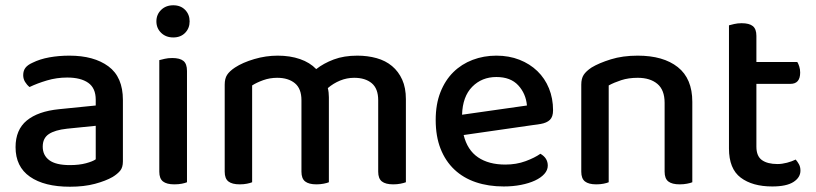

<svg xmlns="http://www.w3.org/2000/svg" viewBox="-20 -693 3093 728"><path d="M245 -67Q280 -67 306 -74Q332 -81 343 -89V-216L234 -205Q188 -200 165 -184.5Q142 -169 142 -137Q142 -104 167 -85.5Q192 -67 245 -67ZM243 -482Q336 -482 391 -441.5Q446 -401 446 -314V-81Q446 -58 435.5 -45.5Q425 -33 407 -22Q381 -7 340 4Q299 15 245 15Q148 15 93.5 -23Q39 -61 39 -135Q39 -201 81.5 -236Q124 -271 204 -279L343 -293V-315Q343 -359 314.5 -379Q286 -399 235 -399Q195 -399 158 -388Q121 -377 92 -363Q82 -371 75 -382.5Q68 -394 68 -408Q68 -425 76.5 -436Q85 -447 103 -455Q131 -469 167 -475.5Q203 -482 243 -482Z M689 -2Q682 1 669.5 3.5Q657 6 641 6Q612 6 598 -5Q584 -16 584 -42V-465Q592 -467 604.5 -470Q617 -473 633 -473Q662 -473 675.5 -462Q689 -451 689 -424ZM573 -612Q573 -638 591 -655.5Q609 -673 637 -673Q665 -673 682 -655.5Q699 -638 699 -612Q699 -586 682 -568.5Q665 -551 637 -551Q609 -551 591 -568.5Q573 -586 573 -612Z M1414 -313Q1414 -357 1389.5 -377.5Q1365 -398 1323 -398Q1295 -398 1269.5 -387.5Q1244 -377 1223 -359Q1225 -351 1226 -342Q1227 -333 1227 -324V-2Q1220 1 1207 3.5Q1194 6 1180 6Q1151 6 1137 -5Q1123 -16 1123 -42V-313Q1123 -357 1098 -377.5Q1073 -398 1031 -398Q1003 -398 978 -389Q953 -380 936 -369V-2Q929 1 916.5 3.5Q904 6 889 6Q860 6 846 -5Q832 -16 832 -42V-372Q832 -395 841 -409Q850 -423 871 -437Q900 -456 944 -469Q988 -482 1033 -482Q1080 -482 1117.5 -469Q1155 -456 1179 -431Q1207 -453 1245.5 -467.5Q1284 -482 1335 -482Q1374 -482 1408 -472.5Q1442 -463 1466.5 -442.5Q1491 -422 1505 -391Q1519 -360 1519 -317V-2Q1511 1 1498.5 3.5Q1486 6 1471 6Q1442 6 1428 -5Q1414 -16 1414 -42V-313Z M1738 -181Q1752 -124 1792.5 -96.5Q1833 -69 1896 -69Q1938 -69 1973 -82Q2008 -95 2029 -110Q2057 -94 2057 -65Q2057 -48 2044 -33.5Q2031 -19 2008.5 -8.5Q1986 2 1955.5 8Q1925 14 1890 14Q1832 14 1784.5 -2Q1737 -18 1703 -50Q1669 -82 1650.5 -129Q1632 -176 1632 -238Q1632 -298 1650 -343.5Q1668 -389 1699 -419.5Q1730 -450 1772 -466Q1814 -482 1862 -482Q1910 -482 1949.5 -466.5Q1989 -451 2017.5 -423.5Q2046 -396 2061.5 -358Q2077 -320 2077 -275Q2077 -250 2065 -238.5Q2053 -227 2030 -223ZM1862 -401Q1807 -401 1770.5 -364Q1734 -327 1732 -258L1978 -293Q1974 -338 1945 -369.5Q1916 -401 1862 -401Z M2500 -303Q2500 -352 2472.5 -375Q2445 -398 2398 -398Q2363 -398 2335.5 -389Q2308 -380 2288 -369V-2Q2281 1 2268.5 3.5Q2256 6 2241 6Q2212 6 2198 -5Q2184 -16 2184 -42V-372Q2184 -395 2193 -409Q2202 -423 2223 -437Q2251 -454 2296 -468Q2341 -482 2398 -482Q2495 -482 2550 -438.5Q2605 -395 2605 -307V-2Q2598 1 2585 3.5Q2572 6 2557 6Q2528 6 2514 -5Q2500 -16 2500 -42V-303Z M2848 -137Q2848 -101 2869 -86Q2890 -71 2928 -71Q2945 -71 2964 -76Q2983 -81 2997 -88Q3004 -80 3009.5 -70Q3015 -60 3015 -46Q3015 -20 2988.5 -3Q2962 14 2908 14Q2833 14 2788.5 -19.5Q2744 -53 2744 -130V-597Q2751 -599 2764 -602Q2777 -605 2792 -605Q2821 -605 2834.5 -594Q2848 -583 2848 -557V-458H3003Q3007 -452 3010.5 -441Q3014 -430 3014 -418Q3014 -375 2977 -375H2848V-137Z"/></svg>

Font: Baloo Thambi 2 Medium
Style: Regular
Weight: 500
Designer: Aadarsh Rajan and Ek Type
Foundry: Ek Type
Version: Version 1.640;hotconv 1.0.111;makeotfexe 2.5.65597; ttfautoh